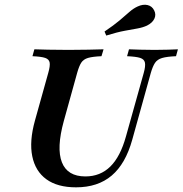

<svg xmlns="http://www.w3.org/2000/svg" viewBox="-20 -779 771 810"><path d="M300.8 11.3Q222.6 11.3 175.8 -22.6Q129 -56.5 116.1 -119.8Q103.2 -183.1 127.4 -270.2L183.9 -472.6Q191.9 -500.8 189.5 -514.9Q187.1 -529 170.6 -534.7Q154 -540.3 116.9 -541.9L125 -571Q146.8 -570.2 183.1 -569.4Q219.4 -568.5 268.5 -568.5Q315.3 -568.5 352.8 -569.4Q390.3 -570.2 416.9 -571L408.1 -541.9Q371 -540.3 351.6 -534.7Q332.3 -529 323 -514.9Q313.7 -500.8 305.6 -471.8L249.2 -268.5Q217.7 -154 241.1 -94.4Q264.5 -34.7 340.3 -34.7Q403.2 -34.7 445.6 -76.6Q487.9 -118.5 511.3 -203.2L586.3 -471Q594.4 -500 591.5 -514.5Q588.7 -529 571.4 -534.7Q554 -540.3 516.1 -541.9L524.2 -571Q544.4 -570.2 571 -569.4Q597.6 -568.5 632.3 -568.5Q664.5 -568.5 689.9 -569.4Q715.3 -570.2 730.6 -571L722.6 -541.9Q683.9 -540.3 663.7 -534.3Q643.5 -528.2 633.9 -513.7Q624.2 -499.2 616.1 -471L537.9 -189.5Q509.7 -87.9 451.2 -38.3Q392.7 11.3 300.8 11.3ZM428.2 -629 421 -646Q460.5 -672.6 484.7 -693.1Q508.9 -713.7 525.8 -728.6Q542.7 -743.5 560.5 -751.6Q583.1 -762.1 602.4 -757.7Q621.8 -753.2 630.6 -734.7Q639.5 -716.9 631 -699.6Q622.6 -682.3 600 -671Q582.3 -662.9 560.1 -658.9Q537.9 -654.8 506.5 -649.2Q475 -643.5 428.2 -629Z"/></svg>

Font: Playfair 5pt SemiExpanded Light
Style: Bold Italic
Weight: 700
Italic angle: -15.6°
Version: Version 2.001;gftools[0.9.30]